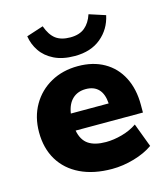

<svg xmlns="http://www.w3.org/2000/svg" viewBox="-110 -815 794 912"><g transform="rotate(-15 286.5 -359.0)"><path d="M329 11Q239 11 173.5 -20.5Q108 -52 73 -110Q38 -168 38 -247Q38 -322 71.5 -380Q105 -438 163.5 -470.5Q222 -503 297 -503Q371 -503 425.5 -472Q480 -441 509.5 -383.5Q539 -326 539 -249V-210H208Q217 -162 248 -141Q279 -120 334 -120Q372 -120 413.5 -131.5Q455 -143 487 -165L531 -48Q493 -21 438 -5Q383 11 329 11ZM305 -388Q265 -388 239.5 -364Q214 -340 207 -294H393Q390 -341 367.5 -364.5Q345 -388 305 -388ZM297 -553Q237 -553 195.5 -573.5Q154 -594 131 -628Q108 -662 102 -702L185 -729Q201 -684 227.5 -664Q254 -644 299 -644Q344 -644 370.5 -666Q397 -688 410 -728L490 -702Q476 -636 426 -594.5Q376 -553 297 -553Z"/></g></svg>

Font: Nunito Sans Black
Style: Regular
Weight: 900
Designer: Vernon Adams
Foundry: Vernon Adams
Version: Version 3.006; ttfautohint (v1.8.3)